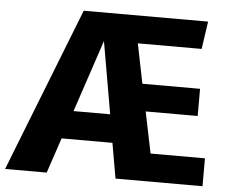

<svg xmlns="http://www.w3.org/2000/svg" viewBox="-73 -751 968 809"><g transform="rotate(5 411.0 -346.5)"><path d="M582 -118H812V0H444L418 -149H203L153 0H-23L249 -693H775L758 -576H488L522 -408H766V-293H546ZM243 -268H398L345 -573Z"/></g></svg>

Font: Fira Sans BGR
Style: Bold
Weight: 700
Designer: bBox Type GmbH & Carrois Corporate GbR & Edenspiekermann AG
Foundry: bBox Type GmbH & Carrois Corporate GbR & Edenspiekermann AG
Version: Version 4.301